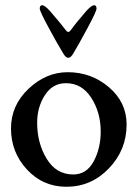

<svg xmlns="http://www.w3.org/2000/svg" viewBox="-20 -706 527 734"><path d="M250 -590Q270 -618 310 -664Q330 -686 340 -686Q349 -686 349 -673Q349 -663 315.5 -600.5Q282 -538 261 -503Q251 -485 241 -485Q231 -485 221 -503Q199 -539 165.5 -601Q132 -663 132 -673Q132 -686 141 -686Q151 -686 171 -664Q215 -613 232 -590Q241 -578 250 -590ZM122 -237Q122 -159 158.5 -99Q195 -39 260 -39Q311 -39 338 -89Q365 -139 365 -203Q365 -276 329 -332Q293 -388 232 -388Q181 -388 151.5 -342Q122 -296 122 -237ZM239 -430Q329 -430 396.5 -372.5Q464 -315 464 -230Q464 -133 396.5 -62.5Q329 8 234 8Q144 8 83 -58Q22 -124 22 -215Q22 -303 89 -366.5Q156 -430 239 -430Z"/></svg>

Font: EB Garamond 08
Style: Regular
Weight: 400
Version: Version 0.016 ; ttfautohint (v1.5)